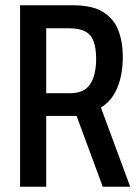

<svg xmlns="http://www.w3.org/2000/svg" viewBox="-20 -707 523 727"><path d="M56 0V-687H256Q331 -687 371.5 -661Q412 -635 428.5 -591Q445 -547 445 -493Q445 -423 423.5 -373Q402 -323 362 -300L473 0H369L270 -268H155V0ZM155 -354H245Q299 -354 321.5 -388.5Q344 -423 344 -484Q344 -523 335 -549Q326 -575 303.5 -587.5Q281 -600 238 -600H155Z"/></svg>

Font: Archivo ExtraCondensed Medium
Style: Regular
Weight: 500
Width: 2
Designer: Hector Gatti
Foundry: Omnibus-Type
Version: Version 2.001